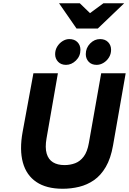

<svg xmlns="http://www.w3.org/2000/svg" viewBox="-20 -1152 795 1184"><path d="M366.5 12Q266 12 204.2 -29.8Q142.5 -71.5 121 -150Q99.5 -228.5 119.5 -338.5L186 -700H337L267 -299Q257 -241.5 267.8 -205Q278.5 -168.5 306.8 -151.2Q335 -134 378 -134Q413 -134 443.5 -145.5Q474 -157 496.2 -186.5Q518.5 -216 528 -270L604 -700H755L677 -255Q663 -175 632.5 -122.8Q602 -70.5 559.8 -41.2Q517.5 -12 468 0Q418.5 12 366.5 12ZM576 -752Q544.5 -752 526.8 -771.2Q509 -790.5 509 -818Q509 -856.5 535.8 -883.8Q562.5 -911 597 -911Q628.5 -911 646.8 -892Q665 -873 665 -845Q665 -819 652 -798Q639 -777 618.5 -764.5Q598 -752 576 -752ZM387 -752Q356.5 -752 338.2 -771.2Q320 -790.5 320 -818Q320 -844 333 -865Q346 -886 366 -898.5Q386 -911 407 -911Q439.5 -911 457.8 -892Q476 -873 476 -845Q476 -806 448.5 -779Q421 -752 387 -752ZM452 -976 344 -1132H472L535 -1071L618 -1132H746L583 -976Z"/></svg>

Font: Overpass Black
Style: Italic
Weight: 900
Italic angle: -10°
Designer: Delve Withrington, Dave Bailey, Thomas Jockin
Foundry: Delve Fonts LLC
Version: Version 4.000